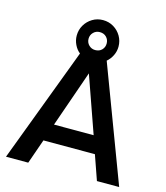

<svg xmlns="http://www.w3.org/2000/svg" viewBox="-123 -940 893 1034"><g transform="rotate(15 323.5 -423.0)"><path d="M8 0 249 -640Q230 -655 218.5 -679Q207 -703 207 -729Q207 -761 222.5 -787.5Q238 -814 264.5 -830Q291 -846 323 -846Q356 -846 382.5 -830Q409 -814 424.5 -787.5Q440 -761 440 -729Q440 -703 428.5 -679.5Q417 -656 398 -640L639 0H515L467 -137H180L132 0ZM213 -234H434L323 -549ZM323 -679Q346 -679 360 -693.5Q374 -708 374 -729Q374 -750 360 -764.5Q346 -779 323 -779Q302 -779 287.5 -764.5Q273 -750 273 -729Q273 -708 287.5 -693.5Q302 -679 323 -679Z"/></g></svg>

Font: Atkinson Hyperlegible Next Medium
Style: Regular
Weight: 500
Designer: Elliott Scott, Megan Eiswerth, Linus Boman, Theodore Petrosky, Letters from Sweden
Foundry: Applied Design Works, Letters from Sweden
Version: Version 2.001